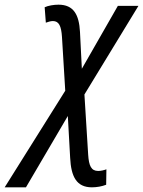

<svg xmlns="http://www.w3.org/2000/svg" viewBox="-135 -561 612 821"><path d="M-115 240H-24L155 -65L165 114C169 194 192 240 258 240C279 240 301 236 319 229L320 163C309 167 296 170 285 170C255 170 245 148 242 100L226 -157L457 -536H369L215 -267L207 -425C203 -498 180 -541 115 -541C95 -541 71 -537 56 -530L61 -464C70 -467 81 -471 91 -471C117 -471 127 -450 130 -403L144 -173Z"/></svg>

Font: Noto Sans Display SemiCondensed
Style: Italic
Weight: 400
Width: 4
Italic angle: -12°
Designer: Monotype Design Team
Foundry: Monotype Imaging Inc.
Version: Version 1.900